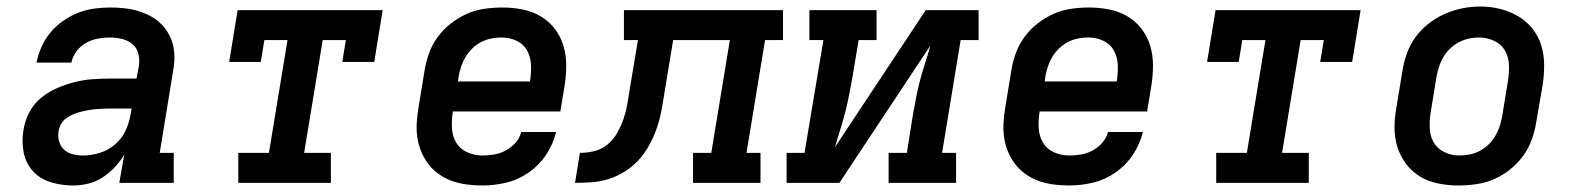

<svg xmlns="http://www.w3.org/2000/svg" viewBox="-20 -561 4840 589"><path d="M203 8Q169 8 136 -2Q103 -12 81 -36Q59 -60 52.5 -94Q46 -128 52 -162Q56 -189 69.5 -215.5Q83 -242 105.5 -260.5Q128 -279 154.5 -290.5Q181 -302 208.5 -309Q236 -316 263.5 -318Q291 -320 318 -320H399L406 -358Q409 -377 404.5 -395.5Q400 -414 386.5 -425.5Q373 -437 354.5 -441.5Q336 -446 317 -446Q299 -446 280 -442.5Q261 -439 244 -429.5Q227 -420 215 -404Q203 -388 199 -369H92Q97 -394 107.5 -417.5Q118 -441 134.5 -461Q151 -481 173 -496.5Q195 -512 219 -521.5Q243 -531 268 -534.5Q293 -538 317 -538Q338 -538 359 -536Q380 -534 399.5 -528.5Q419 -523 437 -514Q455 -505 469.5 -492Q484 -479 494.5 -462Q505 -445 510 -425.5Q515 -406 515 -385Q515 -364 511 -343L470 -92H513V0H346L361 -86Q348 -65 331 -47Q314 -29 293.5 -16Q273 -3 250 2.5Q227 8 204 8Q204 8 204 8Q204 8 203 8ZM234 -84Q260 -84 286 -92Q312 -100 333 -118Q354 -136 365.5 -161Q377 -186 381 -212L384 -228H318Q306 -228 295 -227.5Q284 -227 272.5 -226Q261 -225 250 -223Q239 -221 227.5 -218Q216 -215 205 -210.5Q194 -206 184 -199Q174 -192 168 -181.5Q162 -171 160 -160Q157 -144 161 -128.5Q165 -113 176 -102.5Q187 -92 202.5 -88Q218 -84 234 -84Z M711 0V-92H805L862 -438H791L780 -371H683L709 -530H1154L1128 -371H1030L1041 -438H970L913 -92H995V0Z M1460 8Q1436 8 1412.5 5Q1389 2 1367.5 -5.5Q1346 -13 1327.5 -26Q1309 -39 1295.5 -56Q1282 -73 1273 -94Q1264 -115 1260.5 -138Q1257 -161 1258.5 -184.5Q1260 -208 1264 -232L1282 -342Q1286 -369 1295.5 -396Q1305 -423 1322 -446.5Q1339 -470 1362.5 -488.5Q1386 -507 1412 -518.5Q1438 -530 1466 -534Q1494 -538 1521 -538Q1552 -538 1582.5 -532Q1613 -526 1638.5 -511Q1664 -496 1682 -472.5Q1700 -449 1708.5 -420.5Q1717 -392 1717 -360.5Q1717 -329 1712 -298L1699 -219H1369V-217Q1365 -192 1366.5 -167.5Q1368 -143 1379.5 -123.5Q1391 -104 1413 -94Q1435 -84 1460 -84Q1477 -84 1495.5 -87Q1514 -90 1531 -99Q1548 -108 1561 -122.5Q1574 -137 1579 -156H1686Q1677 -119 1655.5 -86.5Q1634 -54 1601.5 -31.5Q1569 -9 1532.5 -0.5Q1496 8 1460 8ZM1385 -311H1606V-313Q1610 -337 1609 -361.5Q1608 -386 1597 -406Q1586 -426 1564.5 -436Q1543 -446 1519 -446Q1503 -446 1487.5 -443Q1472 -440 1457 -432.5Q1442 -425 1429.5 -413Q1417 -401 1408.5 -387Q1400 -373 1395 -358Q1390 -343 1387 -327Z M1744 0 1759 -92Q1781 -92 1803.5 -97.5Q1826 -103 1844 -118Q1862 -133 1873.5 -153.5Q1885 -174 1892.5 -195.5Q1900 -217 1904 -239Q1908 -261 1911 -282L1937 -438H1894V-530H2382V-438H2327L2270 -92H2313V0H2106V-92H2162L2219 -438H2045L2017 -268Q2013 -242 2008 -216.5Q2003 -191 1994 -165.5Q1985 -140 1971.5 -115.5Q1958 -91 1939.5 -70.5Q1921 -50 1897 -35Q1873 -20 1847.5 -12Q1822 -4 1796 -2Q1770 0 1744 0Z M2393 0V-92H2448L2506 -438H2463V-530H2669V-438H2614L2594 -318Q2589 -292 2584 -265.5Q2579 -239 2572 -213Q2565 -187 2557 -161Q2549 -135 2541 -109L2820 -530H2982V-438H2927L2870 -92H2913V0H2706V-92H2762L2781 -212Q2786 -238 2791 -264.5Q2796 -291 2803 -317Q2810 -343 2818.5 -369Q2827 -395 2834 -421L2555 0Z M3260 8Q3236 8 3212.5 5Q3189 2 3167.5 -5.5Q3146 -13 3127.5 -26Q3109 -39 3095.5 -56Q3082 -73 3073 -94Q3064 -115 3060.5 -138Q3057 -161 3058.5 -184.5Q3060 -208 3064 -232L3082 -342Q3086 -369 3095.5 -396Q3105 -423 3122 -446.5Q3139 -470 3162.5 -488.5Q3186 -507 3212 -518.5Q3238 -530 3266 -534Q3294 -538 3321 -538Q3352 -538 3382.5 -532Q3413 -526 3438.5 -511Q3464 -496 3482 -472.5Q3500 -449 3508.5 -420.5Q3517 -392 3517 -360.5Q3517 -329 3512 -298L3499 -219H3169V-217Q3165 -192 3166.5 -167.5Q3168 -143 3179.5 -123.5Q3191 -104 3213 -94Q3235 -84 3260 -84Q3277 -84 3295.5 -87Q3314 -90 3331 -99Q3348 -108 3361 -122.5Q3374 -137 3379 -156H3486Q3477 -119 3455.5 -86.5Q3434 -54 3401.5 -31.5Q3369 -9 3332.5 -0.5Q3296 8 3260 8ZM3185 -311H3406V-313Q3410 -337 3409 -361.5Q3408 -386 3397 -406Q3386 -426 3364.5 -436Q3343 -446 3319 -446Q3303 -446 3287.5 -443Q3272 -440 3257 -432.5Q3242 -425 3229.5 -413Q3217 -401 3208.5 -387Q3200 -373 3195 -358Q3190 -343 3187 -327Z M3711 0V-92H3805L3862 -438H3791L3780 -371H3683L3709 -530H4154L4128 -371H4030L4041 -438H3970L3913 -92H3995V0Z M4454 8Q4423 8 4392.5 2Q4362 -4 4337 -19Q4312 -34 4294 -57.5Q4276 -81 4267 -109.5Q4258 -138 4258 -169.5Q4258 -201 4264 -232L4282 -342Q4286 -369 4295.5 -396Q4305 -423 4322 -446.5Q4339 -470 4362.5 -488.5Q4386 -507 4412.5 -518.5Q4439 -530 4466 -535.5Q4493 -541 4521 -541Q4553 -541 4582.5 -533.5Q4612 -526 4637.5 -511Q4663 -496 4681.5 -472.5Q4700 -449 4708.5 -420.5Q4717 -392 4717 -360.5Q4717 -329 4712 -298L4693 -188Q4689 -161 4679.5 -134Q4670 -107 4653 -83.5Q4636 -60 4613 -41.5Q4590 -23 4563.5 -11.5Q4537 0 4509 4Q4481 8 4454 8ZM4456 -84Q4472 -84 4488 -87Q4504 -90 4518.5 -97.5Q4533 -105 4545.5 -117Q4558 -129 4566.5 -143Q4575 -157 4580 -172Q4585 -187 4588 -203L4606 -313Q4610 -338 4609 -362.5Q4608 -387 4596.5 -406.5Q4585 -426 4563 -436Q4541 -446 4517 -446Q4501 -446 4485.5 -442.5Q4470 -439 4455.5 -431.5Q4441 -424 4429 -412.5Q4417 -401 4408.5 -387Q4400 -373 4395 -357.5Q4390 -342 4387 -327L4369 -217Q4365 -193 4366 -168.5Q4367 -144 4378 -124.5Q4389 -105 4410.5 -94.5Q4432 -84 4456 -84Q4456 -84 4456 -84Q4456 -84 4456 -84Z"/></svg>

Font: Iosevka Curly Slab SmBdExObl
Style: Regular
Weight: 600
Width: 7
Italic angle: -9°
Monospace: yes
Designer: Belleve Invis
Foundry: Belleve Invis
Version: Version 11.1.0; ttfautohint (v1.8.3)